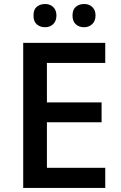

<svg xmlns="http://www.w3.org/2000/svg" viewBox="-20 -925 598 945"><path d="M498 0H94.2V-713.9H498V-615.2H210.9V-420.9H480V-323.2H210.9V-99.1H498ZM353.5 -805.2Q336.9 -819.3 336.9 -848.6Q336.9 -877.9 353.5 -891.6Q370.1 -905.3 394.5 -905.3Q418.9 -905.3 434.6 -890.1Q450.2 -875 450.2 -848.6Q450.2 -822.3 434.1 -806.6Q418 -791 393.6 -791Q369.1 -791 353.5 -805.2ZM145 -848.6Q144.5 -877.9 161.1 -891.6Q177.7 -905.3 202.1 -905.3Q226.6 -905.3 242.2 -890.1Q257.8 -875 257.8 -848.6Q257.8 -822.3 242.2 -806.6Q226.6 -791 202.1 -791Q177.7 -791 161.1 -805.2Q144.5 -819.3 145 -848.6Z"/></svg>

Font: OpenSans-Semibold
Style: Regular
Weight: 600
Foundry: Ascender Corporation
Version: Version 1.10